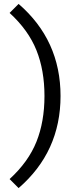

<svg xmlns="http://www.w3.org/2000/svg" viewBox="-20 -771 390 980"><path d="M75 189 29 143Q125 55 166 -47.5Q207 -150 207 -281Q207 -412 166 -514.5Q125 -617 29 -705L75 -751Q289 -566 289 -281Q289 4 75 189Z"/></svg>

Font: Elaine Sans
Style: Regular
Weight: 400
Designer: Wei Huang
Foundry: Wei Huang
Version: Version 2.001;December 24, 2019;FontCreator 12.0.0.2547 64-b